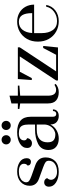

<svg xmlns="http://www.w3.org/2000/svg" viewBox="830 -1598 778 2479"><g transform="rotate(-90 1219.5 -359.0)"><path d="M48 -116Q48 -145 63.5 -161.5Q79 -178 105 -178Q125 -178 139 -168Q153 -158 159 -140Q137 -116 137 -89Q137 -58 165 -35Q193 -12 240 -12Q303 -12 343 -40.5Q383 -69 383 -117Q383 -145 366 -159Q349 -173 300 -191L149 -246Q60 -278 60 -365Q60 -436 109 -481.5Q158 -527 244 -527Q315 -527 365.5 -494.5Q416 -462 416 -402Q416 -378 403 -363.5Q390 -349 369 -349Q348 -349 334.5 -360.5Q321 -372 321 -392Q334 -402 339 -413.5Q344 -425 344 -441Q344 -469 319.5 -487Q295 -505 244 -505Q200 -505 168.5 -491.5Q137 -478 121 -456Q105 -434 105 -411Q105 -387 122.5 -373Q140 -359 187 -342L327 -292Q376 -274 401 -242Q426 -210 426 -159Q426 -86 380 -38Q334 10 240 10Q158 10 103 -25Q48 -60 48 -116Z M522 -123Q522 -217 601 -256.5Q680 -296 784 -296H851V-373Q851 -425 839.5 -453.5Q828 -482 804 -493.5Q780 -505 739 -505Q692 -505 669 -486.5Q646 -468 646 -437Q646 -408 674 -399Q674 -374 655 -355Q636 -336 610 -336Q582 -336 565 -351.5Q548 -367 548 -399Q548 -457 606 -492Q664 -527 751 -527Q951 -527 951 -353V-67Q951 -45 960.5 -33.5Q970 -22 988 -22Q1005 -22 1015 -33.5Q1025 -45 1025 -65H1046Q1046 -30 1023.5 -10Q1001 10 961 10Q915 10 883.5 -16.5Q852 -43 851 -99Q827 -48 777.5 -19Q728 10 668 10Q604 10 563 -23.5Q522 -57 522 -123ZM851 -170V-274H784Q702 -274 661.5 -237.5Q621 -201 621 -135Q621 -80 647 -57Q673 -34 723 -34Q750 -34 778.5 -50Q807 -66 827 -96.5Q847 -127 851 -170ZM594 -669Q594 -694 611.5 -711Q629 -728 654 -728Q679 -728 696 -711Q713 -694 713 -669Q713 -644 696 -627Q679 -610 654 -610Q629 -610 611.5 -627Q594 -644 594 -669ZM780 -669Q780 -694 797 -711Q814 -728 839 -728Q864 -728 881 -711Q898 -694 898 -669Q898 -644 881 -627Q864 -610 839 -610Q814 -610 797 -627Q780 -644 780 -669Z M1123 -128V-488L1052 -498V-518H1123V-601L1223 -626V-518H1353V-498L1223 -488V-130Q1223 -24 1299 -24Q1315 -24 1329.5 -29Q1344 -34 1352.5 -39Q1361 -44 1363 -46L1376 -30Q1331 10 1268 10Q1202 10 1162.5 -23Q1123 -56 1123 -128Z M1420 0V-24L1730 -493H1532L1450 -338H1425L1438 -518H1847V-493L1537 -24H1751L1839 -191H1865L1846 0Z M1921 -259Q1921 -339 1955.5 -399.5Q1990 -460 2048.5 -493.5Q2107 -527 2179 -527Q2242 -527 2292 -499Q2342 -471 2370 -421.5Q2398 -372 2399 -308H2031V-209Q2031 -121 2070.5 -66.5Q2110 -12 2185 -12Q2254 -12 2307 -51Q2360 -90 2372 -152H2395Q2381 -78 2324 -34Q2267 10 2185 10Q2111 10 2051 -23.5Q1991 -57 1956 -118Q1921 -179 1921 -259ZM2289 -333Q2289 -420 2262 -462.5Q2235 -505 2178 -505Q2111 -505 2074 -458Q2037 -411 2032 -333Z"/></g></svg>

Font: Prata
Style: Regular
Weight: 400
Designer: Ivan Petrov
Foundry: Cyreal
Version: Version 2.000